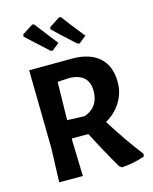

<svg xmlns="http://www.w3.org/2000/svg" viewBox="-130 -971 851 1066"><g transform="rotate(-15 295.0 -437.5)"><path d="M274 -749 232 -715 221 -718Q137 -794 96 -833L98 -845L160 -885L170 -883Q173 -879 274 -749ZM429 -749 387 -715 375 -718Q291 -794 251 -833L253 -845L314 -885L325 -883Q353 -844 429 -749ZM325 -645Q426 -645 481 -595.5Q536 -546 536 -454Q536 -392 504.5 -340.5Q473 -289 416 -256Q494 -132 571 -32L569 -17Q504 6 436 10L422 -1Q359 -109 304 -217H209L208 -204L214 0H78L85 -192L78 -644ZM282 -545 214 -541 210 -322 309 -318Q394 -347 394 -441Q394 -541 282 -545Z"/></g></svg>

Font: Alegreya Sans SC
Style: Bold
Weight: 700
Designer: Juan Pablo del Peral
Foundry: Huerta Tipografica
Version: Version 2.007